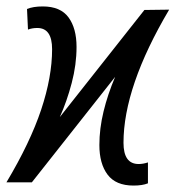

<svg xmlns="http://www.w3.org/2000/svg" viewBox="-50 -567 546 597"><path d="M365 10Q393 10 410 3V-62Q395 -57 381 -57Q334 -57 334 -123Q334 -297 476 -537L399 -536L136 -203Q158 -252 173 -309Q188 -366 188 -421Q188 -479 163 -513Q138 -547 83 -547Q53 -547 34 -539L37 -475Q50 -480 66 -480Q112 -480 112 -414Q112 -328 78 -226Q44 -124 -30 0H49L308 -328Q285 -274 272 -220.5Q259 -167 259 -116Q259 -58 284.5 -24Q310 10 365 10Z"/></svg>

Font: Noto Sans UI Condensed
Style: Italic
Weight: 400
Width: 3
Italic angle: -12°
Designer: Monotype Design Team
Foundry: Monotype Imaging Inc.
Version: Version 1.901